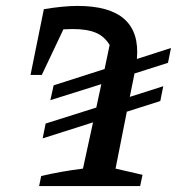

<svg xmlns="http://www.w3.org/2000/svg" viewBox="-20 -628 617 648"><path d="M124 -161 134 -211 305 -265 322 -344 150 -290 161 -340 333 -395 350 -476Q333 -505 303.5 -517.5Q274 -530 225 -530Q210 -530 194 -529L121 -375H83L128 -597Q194 -608 242 -608Q458 -608 442 -429L557 -466L547 -416L434 -380L418 -301L531 -337L521 -287L408 -251L370 -59L461 -38L453 0H112L119 -34Q188 -50 260 -59L294 -215Z"/></svg>

Font: Piazzolla SC Medium
Style: Italic
Weight: 500
Italic angle: -11.3°
Designer: Juan Pablo del Peral
Foundry: Huerta Tipografica
Version: Version 1.330